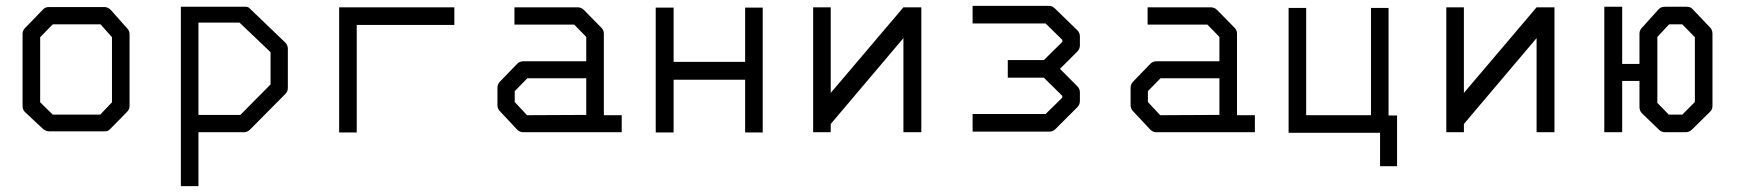

<svg xmlns="http://www.w3.org/2000/svg" viewBox="-20 -501 5980 655"><path d="M117 -374V-152L160 -110H322L362 -152V-374L323 -418H160ZM67 -407 128 -470Q135 -477 148 -477H336Q348 -477 358 -467L414 -404Q422 -396 422 -385V-140Q422 -128 413 -119L355 -60Q349 -53 337.5 -53H334H148Q137.5 -53 128 -60L66 -118Q57 -126 57 -140V-387Q57 -397 67 -407Z M597 -478H817Q826 -478 830 -474L953 -356Q962 -347 962 -335V-201Q962 -189 953 -180L833 -59Q824 -50 813 -50H657V134H597ZM657 -424V-109H800L903 -213V-323L797 -424Z M1197 -49H1137V-476H1530V-416H1197Z M1980 -109V-234H1779L1736 -190V-153L1778 -108ZM2040 -108H2101V-50H1765Q1753 -50 1744 -59L1686 -121Q1677 -130 1677 -142V-202Q1677 -214 1686 -223L1745 -284Q1753 -292 1766 -292H1980V-375L1939 -417H1735V-476H1951Q1963 -476 1972 -467L2031 -407Q2040 -398 2040 -387Z M2217 -475H2278V-290H2522V-475H2582V-49H2522V-229H2278V-49H2217Z M3123 -50H3062V-371L2814 -78V-50H2754V-476H2814V-184L3062 -476H3123Z M3298 -52V-112H3547L3604 -168V-174L3541 -236H3418V-296H3541L3604 -358V-365L3547 -421H3298V-481H3560Q3570 -481 3581 -470L3655 -398Q3664 -389 3664 -377V-346Q3664 -334 3655 -325L3596 -266L3655 -207Q3664 -198 3664 -186V-156Q3664 -144 3655 -135L3581 -61Q3572 -52 3560 -52Z M4140 -109V-234H3939L3896 -190V-153L3938 -108ZM4200 -108H4261V-50H3925Q3913 -50 3904 -59L3846 -121Q3837 -130 3837 -142V-202Q3837 -214 3846 -223L3905 -284Q3913 -292 3926 -292H4140V-375L4099 -417H3895V-476H4111Q4123 -476 4132 -467L4191 -407Q4200 -398 4200 -387Z M4376 -474H4436V-108H4657V-474H4717V-107H4746V66H4688V-48H4376Z M5283 -50H5222V-371L4974 -78V-50H4914V-476H4974V-184L5222 -476H5283Z M5582 -407 5639 -470Q5646 -478 5661 -478H5732Q5748 -478 5754 -470L5814 -407Q5822 -399 5822 -386V-140Q5822 -126 5813 -119L5752 -59Q5743 -50 5731 -50H5661Q5648 -50 5640 -58L5581 -115Q5573 -123 5573 -137V-225H5514V-50H5453V-478H5514V-283H5573V-387Q5573 -398 5582 -407ZM5634 -375V-150L5673 -110H5719L5762 -153V-374L5719 -418H5674Z"/></svg>

Font: ibm3270
Style: Regular
Weight: 400
Monospace: yes
Version: Version 2.0.3